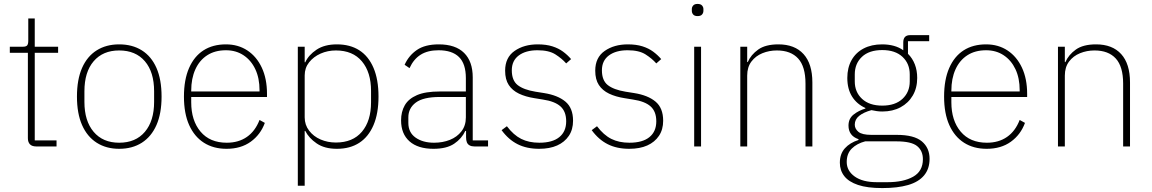

<svg xmlns="http://www.w3.org/2000/svg" viewBox="-20 -746 5868 978"><path d="M268 0H165Q143 0 132.5 -11Q122 -22 122 -42V-477H30V-508H96Q113 -508 118.5 -515Q124 -522 124 -539V-652H157V-508H276V-477H157V-31H268Z M587 12Q521 12 472.5 -19Q424 -50 398 -109Q372 -168 372 -254Q372 -341 398 -400Q424 -459 472.5 -489.5Q521 -520 587 -520Q654 -520 702.5 -489.5Q751 -459 777 -400Q803 -341 803 -254Q803 -168 777 -109Q751 -50 702.5 -19Q654 12 587 12ZM587 -19Q671 -19 718 -74.5Q765 -130 765 -227V-281Q765 -379 718 -434Q671 -489 587 -489Q504 -489 457 -434Q410 -379 410 -281V-227Q410 -130 457 -74.5Q504 -19 587 -19Z M1134 12Q1067 12 1018.5 -19Q970 -50 943.5 -109Q917 -168 917 -254Q917 -340 943 -399.5Q969 -459 1016.5 -489.5Q1064 -520 1131 -520Q1193 -520 1240 -489Q1287 -458 1313.5 -401.5Q1340 -345 1340 -268V-252H954V-225Q954 -132 1001.5 -75.5Q1049 -19 1135 -19Q1195 -19 1237.5 -48.5Q1280 -78 1302 -135L1329 -120Q1307 -60 1257 -24Q1207 12 1134 12ZM1131 -490Q1075 -490 1035.5 -464.5Q996 -439 975 -392.5Q954 -346 954 -284V-280H1302V-286Q1302 -348 1280.5 -393.5Q1259 -439 1220.5 -464.5Q1182 -490 1131 -490Z M1497 200V-508H1532V-429H1535Q1552 -466 1592.5 -493Q1633 -520 1696 -520Q1763 -520 1810 -490Q1857 -460 1882.5 -400.5Q1908 -341 1908 -254Q1908 -168 1882.5 -108.5Q1857 -49 1810 -18.5Q1763 12 1696 12Q1633 12 1593 -15.5Q1553 -43 1535 -79H1532V200ZM1691 -20Q1777 -20 1823.5 -75Q1870 -130 1870 -225V-283Q1870 -378 1823.5 -433.5Q1777 -489 1691 -489Q1649 -489 1613 -473Q1577 -457 1554.5 -428.5Q1532 -400 1532 -362V-148Q1532 -110 1554.5 -80.5Q1577 -51 1613 -35.5Q1649 -20 1691 -20Z M2466 0H2397Q2382 0 2372 -5.5Q2362 -11 2358 -21.5Q2354 -32 2354 -47V-93L2369 -79H2350Q2332 -40 2293.5 -14Q2255 12 2188 12Q2109 12 2066 -26Q2023 -64 2023 -133Q2023 -177 2042 -210Q2061 -243 2104 -261.5Q2147 -280 2220 -280H2353V-348Q2353 -421 2318 -455.5Q2283 -490 2214 -490Q2159 -490 2123 -467.5Q2087 -445 2066 -399L2041 -416Q2062 -463 2103.5 -491.5Q2145 -520 2215 -520Q2300 -520 2344 -476.5Q2388 -433 2388 -352V-31H2466ZM2353 -252H2220Q2136 -252 2098 -223.5Q2060 -195 2060 -148V-120Q2060 -71 2097 -45Q2134 -19 2191 -19Q2235 -19 2271.5 -33.5Q2308 -48 2330.5 -77Q2353 -106 2353 -148Z M2726 12Q2663 12 2616.5 -11.5Q2570 -35 2535 -83L2562 -103Q2596 -58 2635 -38.5Q2674 -19 2727 -19Q2794 -19 2829 -47.5Q2864 -76 2864 -128Q2864 -178 2835 -204Q2806 -230 2745 -239L2702 -246Q2657 -253 2623.5 -269Q2590 -285 2571.5 -313Q2553 -341 2553 -386Q2553 -453 2601 -486.5Q2649 -520 2719 -520Q2762 -520 2793.5 -510Q2825 -500 2848 -483Q2871 -466 2889 -445L2864 -423Q2842 -448 2809 -469Q2776 -490 2718 -490Q2658 -490 2622.5 -463.5Q2587 -437 2587 -388Q2587 -336 2617 -312.5Q2647 -289 2707 -279L2751 -272Q2821 -261 2860 -228.5Q2899 -196 2899 -131Q2899 -86 2877.5 -54Q2856 -22 2818 -5Q2780 12 2726 12Z M3185 12Q3122 12 3075.5 -11.5Q3029 -35 2994 -83L3021 -103Q3055 -58 3094 -38.5Q3133 -19 3186 -19Q3253 -19 3288 -47.5Q3323 -76 3323 -128Q3323 -178 3294 -204Q3265 -230 3204 -239L3161 -246Q3116 -253 3082.5 -269Q3049 -285 3030.5 -313Q3012 -341 3012 -386Q3012 -453 3060 -486.5Q3108 -520 3178 -520Q3221 -520 3252.5 -510Q3284 -500 3307 -483Q3330 -466 3348 -445L3323 -423Q3301 -448 3268 -469Q3235 -490 3177 -490Q3117 -490 3081.5 -463.5Q3046 -437 3046 -388Q3046 -336 3076 -312.5Q3106 -289 3166 -279L3210 -272Q3280 -261 3319 -228.5Q3358 -196 3358 -131Q3358 -86 3336.5 -54Q3315 -22 3277 -5Q3239 12 3185 12Z M3533 -664Q3518 -664 3511 -672Q3504 -680 3504 -691V-700Q3504 -710 3511 -718Q3518 -726 3533 -726Q3549 -726 3556 -718Q3563 -710 3563 -700V-691Q3563 -680 3556 -672Q3549 -664 3533 -664ZM3516 0V-508H3551V0Z M3786 0H3751V-508H3786V-430H3789Q3805 -467 3842 -493.5Q3879 -520 3945 -520Q4028 -520 4073 -470.5Q4118 -421 4118 -326V0H4083V-320Q4083 -407 4045.5 -448Q4008 -489 3937 -489Q3898 -489 3863.5 -475Q3829 -461 3807.5 -432.5Q3786 -404 3786 -361Z M4715 63Q4715 114 4687 147.5Q4659 181 4605.5 196.5Q4552 212 4474 212Q4398 212 4350.5 196Q4303 180 4280.5 151Q4258 122 4258 83Q4258 38 4283.5 9.5Q4309 -19 4353 -33V-37Q4327 -46 4314.5 -63.5Q4302 -81 4302 -106Q4302 -142 4328 -162.5Q4354 -183 4388 -193V-196Q4344 -216 4320 -254.5Q4296 -293 4296 -349Q4296 -401 4317.5 -439.5Q4339 -478 4379 -499Q4419 -520 4473 -520Q4506 -520 4533 -512.5Q4560 -505 4581 -490V-530Q4581 -548 4589.5 -557.5Q4598 -567 4616 -567H4713V-536H4605V-472Q4628 -449 4640 -418Q4652 -387 4652 -349Q4652 -298 4629.5 -259.5Q4607 -221 4567 -199.5Q4527 -178 4474 -178Q4459 -178 4446 -180Q4433 -182 4419 -185Q4379 -174 4356.5 -156Q4334 -138 4334 -111Q4334 -90 4352.5 -74.5Q4371 -59 4419 -59H4548Q4636 -59 4675.5 -26Q4715 7 4715 63ZM4681 65Q4681 22 4651.5 -2Q4622 -26 4546 -26H4387Q4345 -15 4319 10.5Q4293 36 4293 79Q4293 124 4333.5 153Q4374 182 4446 182H4501Q4582 182 4631.5 154Q4681 126 4681 65ZM4474 -208Q4540 -208 4577 -242.5Q4614 -277 4614 -331V-367Q4614 -422 4577 -456.5Q4540 -491 4474 -491Q4407 -491 4370.5 -456.5Q4334 -422 4334 -367V-331Q4334 -277 4371 -242.5Q4408 -208 4474 -208Z M5006 12Q4939 12 4890.5 -19Q4842 -50 4815.5 -109Q4789 -168 4789 -254Q4789 -340 4815 -399.5Q4841 -459 4888.5 -489.5Q4936 -520 5003 -520Q5065 -520 5112 -489Q5159 -458 5185.5 -401.5Q5212 -345 5212 -268V-252H4826V-225Q4826 -132 4873.5 -75.5Q4921 -19 5007 -19Q5067 -19 5109.5 -48.5Q5152 -78 5174 -135L5201 -120Q5179 -60 5129 -24Q5079 12 5006 12ZM5003 -490Q4947 -490 4907.5 -464.5Q4868 -439 4847 -392.5Q4826 -346 4826 -284V-280H5174V-286Q5174 -348 5152.5 -393.5Q5131 -439 5092.5 -464.5Q5054 -490 5003 -490Z M5404 0H5369V-508H5404V-430H5407Q5423 -467 5460 -493.5Q5497 -520 5563 -520Q5646 -520 5691 -470.5Q5736 -421 5736 -326V0H5701V-320Q5701 -407 5663.5 -448Q5626 -489 5555 -489Q5516 -489 5481.5 -475Q5447 -461 5425.5 -432.5Q5404 -404 5404 -361Z"/></svg>

Font: IBM Plex Sans ExtraLight
Style: Regular
Weight: 250
Designer: Mike Abbink, Paul van der Laan, Pieter van Rosmalen
Foundry: Bold Monday
Version: Version 3.201